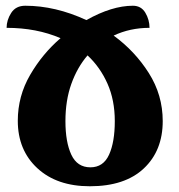

<svg xmlns="http://www.w3.org/2000/svg" viewBox="-20 -639 623 669"><path d="M547 -217Q547 -308 498.5 -384.5Q450 -461 376 -515Q433 -542 501 -542Q501 -570 486.5 -594.5Q472 -619 443 -619Q370 -619 281 -569Q173 -619 68 -619Q35 -619 19 -594Q3 -569 3 -542Q107 -542 191 -506Q128 -452 85 -378Q42 -304 42 -218Q42 -116 110 -53Q178 10 293 10Q415 10 481 -52Q547 -114 547 -217ZM208 -217Q208 -289 228.5 -346.5Q249 -404 285 -446Q329 -405 354.5 -347.5Q380 -290 380 -217Q380 -144 360 -100Q340 -56 295 -56Q249 -56 228.5 -100Q208 -144 208 -217Z"/></svg>

Font: Noto Serif Georgian SemiCondensed Extra
Style: Regular
Weight: 800
Width: 4
Designer: Monotype Design Team
Foundry: Monotype Imaging Inc.
Version: Version 1.901